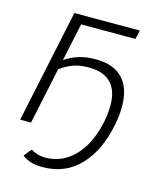

<svg xmlns="http://www.w3.org/2000/svg" viewBox="-106 -597 713 853"><g transform="rotate(15 250.0 -171.0)"><path d="M20 0 130 -520H431L422 -479H172L135 -305Q165 -325 198 -335.5Q231 -346 273 -346Q347 -346 387 -313.5Q427 -281 437.5 -223.5Q448 -166 434 -92Q410 34 342.5 106Q275 178 168 178Q110 178 76 150L104 115Q118 124 135 129Q152 134 170 134Q250 134 306.5 74Q363 14 384 -93Q396 -156 388 -203Q380 -250 347.5 -276.5Q315 -303 253 -303Q214 -303 183.5 -292Q153 -281 125 -260L70 0Z"/></g></svg>

Font: Raleway Light
Style: Italic
Weight: 300
Italic angle: -12°
Designer: Matt McInerney, Pablo Impallari, Rodrigo Fuenzalida
Foundry: Matt McInerney, Pablo Impallari, Rodrigo Fuenzalida
Version: Version 4.026